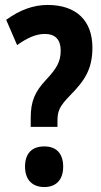

<svg xmlns="http://www.w3.org/2000/svg" viewBox="-20 -744 409 775"><path d="M104 -269V-232H212V-255C212 -294 218 -313 264 -360C323 -420 353 -466 353 -552C353 -659 290 -724 172 -724C115 -724 60 -704 5 -664L49 -562C90 -591 125 -607 161 -607C203 -607 225 -584 225 -540C225 -495 209 -468 166 -422C121 -374 104 -335 104 -269ZM81 -71C81 -18 111 11 159 11C206 11 235 -18 235 -71C235 -125 207 -153 159 -153C108 -153 81 -124 81 -71Z"/></svg>

Font: Noto Sans Armenian ExtraCondensed
Style: Regular
Weight: 400
Width: 2
Designer: Monotype Design Team
Foundry: Monotype Imaging Inc.
Version: Version 2.008